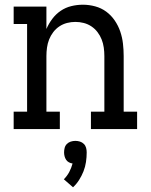

<svg xmlns="http://www.w3.org/2000/svg" viewBox="-20 -548 640 815"><path d="M38 0V-74H95V-446H38V-520H177V-425Q187 -448 202 -468Q217 -488 237.5 -502Q258 -516 282.5 -522Q307 -528 332 -528Q358 -528 384 -521Q410 -514 431 -498.5Q452 -483 467 -461Q482 -439 490.5 -414Q499 -389 502 -362.5Q505 -336 505 -310V-74H562V0H366V-74H423V-310Q423 -328 420.5 -346Q418 -364 411.5 -380.5Q405 -397 394 -411.5Q383 -426 368 -436Q353 -446 335.5 -450.5Q318 -455 300 -455Q282 -455 264.5 -450.5Q247 -446 232 -436Q217 -426 206 -411.5Q195 -397 188.5 -380.5Q182 -364 179.5 -346Q177 -328 177 -310V-74H234V0ZM290 247 251 213Q265 199 274 182Q283 165 288 146Q280 145 272.5 141Q265 137 260.5 130Q256 123 254 115Q252 107 252 99Q252 89 254.5 79.5Q257 70 264 63Q271 56 280.5 53Q290 50 300 50Q310 50 319.5 53Q329 56 336 63Q343 70 345.5 79.5Q348 89 348 99Q348 119 345 139.5Q342 160 334.5 179Q327 198 316 215.5Q305 233 290 247Z"/></svg>

Font: Iosevka Plex Etoile
Style: Regular
Weight: 400
Designer: Belleve Invis
Foundry: Belleve Invis
Version: Version 25.1.1; ttfautohint (v1.8.4)